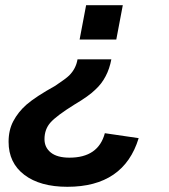

<svg xmlns="http://www.w3.org/2000/svg" viewBox="-20 -548 651 738"><path d="M239 170Q134 170 73.5 124Q13 78 13 -3Q13 -48 31 -82Q50 -118 82 -146Q118 -177 192 -218Q234 -246 246 -258Q272 -284 278 -320H408Q401 -283 386 -255Q371 -226 347 -204Q322 -179 266 -146Q197 -103 174 -77Q151 -51 151 -13Q151 19 175.5 38.5Q200 58 247 58Q358 58 383 -36L513 -17Q456 170 239 170ZM311 -528H452L427 -396H286Z"/></svg>

Font: Libra Sans
Style: Bold Italic
Weight: 700
Italic angle: -12°
Foundry: Context Ltd
Version: Version 1.002